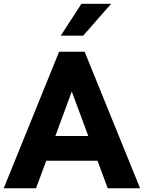

<svg xmlns="http://www.w3.org/2000/svg" viewBox="-22 -1008 770 1028"><path d="M414.1 -987.8H573.2L423.3 -816.9H303.2ZM294.4 -731H431.2L728 0H554.7L500 -147.5H225.6L170.9 0H-2ZM450.7 -279.8 362.3 -518.1 274.4 -279.8Z"/></svg>

Font: Glacial Indifference
Style: Bold
Weight: 700
Designer: Alfredo Marco Pradil
Foundry: Alfredo Marco Pradil
Version: Version 1.312